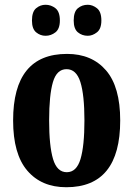

<svg xmlns="http://www.w3.org/2000/svg" viewBox="-20 -775 559 805"><path d="M258 10Q154 10 94.5 -59.5Q35 -129 35 -270Q35 -549 261 -549Q365 -549 424.5 -480Q484 -411 484 -270Q484 10 258 10ZM260 -53Q301 -53 317.5 -108Q334 -163 334 -270Q334 -377 317 -431Q300 -485 259 -485Q218 -485 202 -431Q186 -377 186 -270Q186 -163 202.5 -108Q219 -53 260 -53ZM348 -625Q324 -625 306.5 -639.5Q289 -654 289 -689Q289 -726 306.5 -740.5Q324 -755 348 -755Q368 -755 386.5 -740.5Q405 -726 405 -689Q405 -654 386.5 -639.5Q368 -625 348 -625ZM171 -625Q149 -625 131.5 -639.5Q114 -654 114 -689Q114 -726 131.5 -740.5Q149 -755 171 -755Q194 -755 212.5 -740.5Q231 -726 231 -689Q231 -654 212.5 -639.5Q194 -625 171 -625Z"/></svg>

Font: Noto Serif ExtraCondensed ExtraBold
Style: Regular
Weight: 800
Width: 2
Designer: Monotype Design Team
Foundry: Monotype Imaging Inc.
Version: Version 2.013; ttfautohint (v1.8.4.7-5d5b)